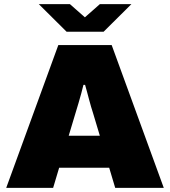

<svg xmlns="http://www.w3.org/2000/svg" viewBox="-20 -905 818 925"><path d="M10 0 261 -688H518L769 0H535L506 -97H265L236 0ZM311 -251H461L428 -361Q424 -373 419 -390Q414 -407 409 -426Q404 -445 399 -463.5Q394 -482 390 -496H382Q378 -478 371.5 -455Q365 -432 358 -407.5Q351 -383 344 -361ZM167 -885H317L418 -796H360L461 -885H613L479 -752H301Z"/></svg>

Font: Archivo SemiBold Black
Style: Regular
Weight: 900
Version: Version 2.001